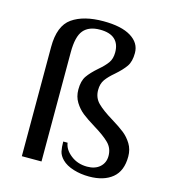

<svg xmlns="http://www.w3.org/2000/svg" viewBox="-103 -755 760 849"><g transform="rotate(15 277.0 -330.0)"><path d="M257 -30Q240 -47 236 -65.5Q232 -84 232 -110H252Q256 -79 287.5 -54.5Q319 -30 362 -30Q399 -30 420.5 -49.5Q442 -69 442 -100Q442 -135 418.5 -158.5Q395 -182 347 -211Q311 -233 289.5 -250Q268 -267 252.5 -292Q237 -317 237 -350Q237 -389 252.5 -411.5Q268 -434 299 -461Q325 -483 338.5 -502Q352 -521 352 -550Q352 -589 329.5 -609.5Q307 -630 262 -630Q211 -630 186.5 -601Q162 -572 162 -500V0H72V-500Q72 -597 124 -633.5Q176 -670 267 -670Q349 -670 393 -643Q437 -616 437 -570Q437 -531 421.5 -508.5Q406 -486 375 -459Q349 -437 335.5 -418Q322 -399 322 -370Q322 -335 345.5 -311.5Q369 -288 417 -259Q453 -237 474.5 -220Q496 -203 511.5 -178Q527 -153 527 -120Q527 -54 488 -22Q449 10 382 10Q343 10 309.5 -0.5Q276 -11 257 -30Z"/></g></svg>

Font: El Messiri
Style: Regular
Weight: 400
Designer: Mohamed Gaber
Foundry: Kief Type Foundry
Version: Version 2.006